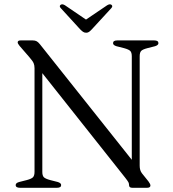

<svg xmlns="http://www.w3.org/2000/svg" viewBox="-20 -892 824 912"><path d="M270.5 -13Q270.5 0 250.5 0H75Q54.5 0 54.5 -13Q54.5 -23 71 -27.5L106.5 -36.5Q129.5 -42.5 136.8 -50.2Q144 -58 144 -75.5V-568Q144 -581.5 139.8 -591.8Q135.5 -602 119 -621L73 -674Q64 -685 64 -690.5Q64 -700 77.5 -700H136Q146.5 -700 153.8 -696.2Q161 -692.5 169.5 -682L606 -133V-624.5Q606 -642 599.2 -649.5Q592.5 -657 568.5 -663.5L533 -672.5Q517 -677.5 517 -687Q517 -700 537 -700H712.5Q732.5 -700 732.5 -687Q732.5 -677.5 716.5 -672.5L681 -663.5Q657.5 -657.5 650.5 -650Q643.5 -642.5 643.5 -624.5V-104.5Q643.5 -82.5 654.5 -68.5L685 -30.5Q694.5 -18 694.5 -11Q694.5 0 678.5 0H608.5Q593 0 593 -12.5Q593 -20 590.2 -25.8Q587.5 -31.5 575 -47.5L181 -544.5V-75.5Q181 -58 188 -50.5Q195 -43 219 -36.5L254.5 -27.5Q270.5 -22.5 270.5 -13ZM416.5 -753Q409.5 -745.5 403.5 -741Q397.5 -736.5 389.5 -736.5Q380.5 -736.5 374.2 -741Q368 -745.5 360.5 -753L269.5 -852.5Q259 -863 268.5 -869.5Q276 -874.5 288.5 -867L388.5 -799L489 -867Q501.5 -874.5 509 -869.5Q518 -863 508 -852.5Z"/></svg>

Font: Fraunces 9pt S000 Light
Style: Regular
Weight: 300
Version: Version 1.000; ttfautohint (v1.8.3)